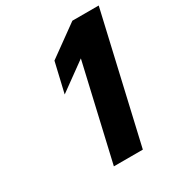

<svg xmlns="http://www.w3.org/2000/svg" viewBox="-174 -826 882 953"><g transform="rotate(-30 267.0 -349.5)"><path d="M326 -531 167 -416 207 -587 383 -714H534L366 15H200Z"/></g></svg>

Font: Passageway
Style: BdIt
Weight: 700
Foundry: Ascender Corporation
Version: Version 1.11